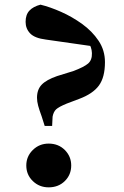

<svg xmlns="http://www.w3.org/2000/svg" viewBox="-20 -789 534 825"><path d="M189 16Q149 16 121 -11Q93 -38 93 -78Q93 -117 121 -144.5Q149 -172 189 -172Q231 -172 258.5 -144.5Q286 -117 286 -78Q286 -38 258.5 -11Q231 16 189 16ZM431 -522Q431 -457 405 -421.5Q379 -386 320 -364L267 -344Q233 -330 221.5 -319.5Q210 -309 206 -288L204 -248H172L159 -289Q149 -316 144 -334.5Q139 -353 139 -369Q139 -404 159 -425Q179 -446 225 -462L296 -484Q341 -501 358.5 -516Q376 -531 375 -561Q374 -587 358.5 -609Q343 -631 306 -657L401 -587L177 -619Q129 -625 109.5 -645.5Q90 -666 90 -695Q90 -726 106.5 -743.5Q123 -761 154 -769Q195 -759 242.5 -738Q290 -717 333 -686Q376 -655 403.5 -614Q431 -573 431 -522Z"/></svg>

Font: Noto Serif JP ExtraLight Black
Style: Regular
Weight: 900
Version: Version 2.003-H1;hotconv 1.1.1;makeotfexe 2.6.0